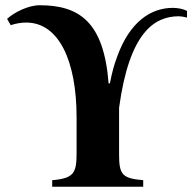

<svg xmlns="http://www.w3.org/2000/svg" viewBox="-20 -712 743 732"><path d="M693 -670C680 -678 657 -682 639 -682C555 -682 475 -629 427 -497C415 -465 407 -436 399 -394H394C376 -631 280 -692 131 -692C88 -692 34 -665 7 -640L21 -616C42 -623 61 -626 80 -626C204 -626 272 -481 272 -264V-128C272 -53 262 -32 179 -25V0H526V-25C447 -32 434 -45 434 -123V-301C473 -588 568 -650 662 -650C669 -650 682 -648 693 -645Z"/></svg>

Font: XITS
Style: Bold
Weight: 700
Designer: MicroPress Inc., with final additions and corrections provided by Coen Hoffman, Elsevier (retired)
Version: Version 1.107